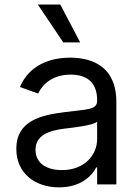

<svg xmlns="http://www.w3.org/2000/svg" viewBox="-20 -804 604 837"><path d="M237.2 12.8C332.4 12.8 382.1 -38.4 399.1 -73.9H403.4V0H487.2V-359.4C487.2 -532.7 355.1 -552.6 285.5 -552.6C203.1 -552.6 109.4 -524.1 66.8 -424.7L146.3 -396.3C164.8 -436.1 208.5 -478.7 288.4 -478.7C365.4 -478.7 403.4 -437.9 403.4 -367.9V-365.1C403.4 -324.6 362.2 -328.1 262.8 -315.3C161.6 -302.2 51.1 -279.8 51.1 -154.8C51.1 -48.3 133.5 12.8 237.2 12.8ZM250 -62.5C183.2 -62.5 134.9 -92.3 134.9 -150.6C134.9 -214.5 193.2 -234.4 258.5 -242.9C294 -247.2 389.2 -257.1 403.4 -274.1V-197.4C403.4 -129.3 349.4 -62.5 250 -62.5ZM255.7 -619.3H329.5L242.9 -784.1H144.9Z"/></svg>

Font: Karasuma Gothic
Style: Regular
Weight: 400
Designer: Rasmus Andersson, Ryoko Nishizuka
Foundry: Genbu
Version: Version 1.00